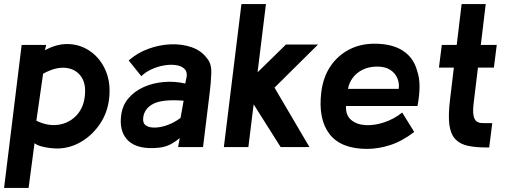

<svg xmlns="http://www.w3.org/2000/svg" viewBox="-21 -720 2495 940"><path d="M119 200H-1L85 -500H205L199 -474Q261 -508 320.5 -504Q380 -500 427 -464.5Q474 -429 498 -370Q522 -311 513 -235Q505 -168 468.5 -113.5Q432 -59 377.5 -26.5Q323 6 261 7Q245 7 222.5 4.5Q200 2 179.5 -4Q159 -10 148 -19ZM157 -129Q212 -102 263.5 -109Q315 -116 351 -152.5Q387 -189 394 -247Q402 -311 374.5 -347.5Q347 -384 298 -388Q249 -392 190 -359Z M712 5Q635 3 599 -39.5Q563 -82 572 -154Q578 -204 608 -239Q638 -274 683 -294Q728 -314 781 -318.5Q834 -323 886 -311L893 -346Q896 -371 880.5 -384.5Q865 -398 838.5 -401.5Q812 -405 781 -399.5Q750 -394 720.5 -380.5Q691 -367 671 -347L609 -424Q651 -461 705.5 -481Q760 -501 815.5 -503Q871 -505 918 -488.5Q965 -472 992 -435Q1015 -409 1013.5 -362.5Q1012 -316 1005 -261L973 0H851L859 -44Q824 -15 793 -4.5Q762 6 712 5ZM863 -143 878 -227Q775 -235 730 -212Q685 -189 680 -143Q677 -116 694.5 -105Q712 -94 741.5 -95.5Q771 -97 803.5 -109.5Q836 -122 863 -143Z M1075 0 1161 -700H1281L1240 -366L1379 -502H1536L1323 -291L1494 0H1353L1221 -209L1218 -187L1195 0Z M2023 -201H1673Q1671 -156 1698 -133Q1725 -110 1768.5 -107.5Q1812 -105 1860 -121Q1908 -137 1948 -169L2007 -74Q1947 -28 1888.5 -9.5Q1830 9 1777 9Q1648 9 1592 -64Q1536 -137 1552 -269Q1561 -342 1596.5 -395Q1632 -448 1688.5 -477.5Q1745 -507 1818 -506Q1901 -505 1952.5 -471Q2004 -437 2021 -374Q2033 -340 2033 -297Q2033 -254 2023 -201ZM1826 -394Q1784 -394 1753 -378Q1722 -362 1704.5 -337Q1687 -312 1683 -285H1931Q1935 -312 1924.5 -337Q1914 -362 1889.5 -378Q1865 -394 1826 -394Z M2182 -230 2201 -389H2128L2142 -500H2215L2239 -700H2357L2333 -500H2411L2397 -389H2319L2299 -224Q2293 -179 2297 -156.5Q2301 -134 2312 -126Q2323 -118 2338 -117.5Q2353 -117 2369 -117H2389L2374 2H2362Q2307 2 2268.5 -6.5Q2230 -15 2207.5 -39.5Q2185 -64 2179 -109.5Q2173 -155 2182 -230Z"/></svg>

Font: Kulim Park
Style: Bold Italic
Weight: 700
Italic angle: -8°
Designer: Noponies / Dale Sattler
Foundry: Noponies
Version: Version 1.000; ttfautohint (v1.8.3)